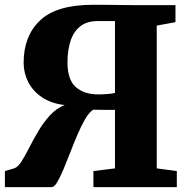

<svg xmlns="http://www.w3.org/2000/svg" viewBox="-20 -764 782 784"><path d="M0 0V-65.5L37.5 -76.5Q52.5 -81 67.5 -104.2Q82.5 -127.5 99.2 -160.8Q116 -194 136.8 -229Q157.5 -264 183.8 -292.8Q210 -321.5 244 -335Q189 -341.5 151.5 -366.8Q114 -392 95.2 -429Q76.5 -466 76.5 -508Q76.5 -617 143.8 -680.8Q211 -744.5 360.5 -744.5Q398.5 -744.5 425.8 -744.2Q453 -744 478.2 -743.5Q503.5 -743 535 -743H696.5V-673.5L620 -659.5V-76.5L702 -65.5V0H361.5V-65.5L449.5 -76.5V-315.5Q420.5 -315.5 398.8 -315.5Q377 -315.5 360.5 -316Q344 -305.5 328 -278.2Q312 -251 296.8 -215.2Q281.5 -179.5 267 -142Q252.5 -104.5 239 -72.2Q225.5 -40 213.5 -20Q201.5 0 191 0ZM381 -378.5Q400 -378.5 420.2 -380.2Q440.5 -382 449.5 -384.5V-678H379.5Q334 -678 306.8 -655.8Q279.5 -633.5 267.5 -595.2Q255.5 -557 255.5 -509.5Q255.5 -438.5 289.5 -408.5Q323.5 -378.5 381 -378.5Z"/></svg>

Font: Merriweather Black
Style: Regular
Weight: 900
Designer: Eben Sorkin
Foundry: Eben Sorkin
Version: Version 2.200;gftools[0.9.31]